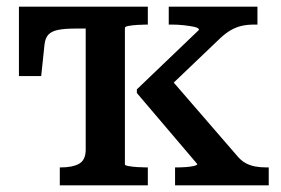

<svg xmlns="http://www.w3.org/2000/svg" viewBox="-20 -558 847 578"><path d="M238 -108V-538H425V-484H420Q408 -484 393 -483Q378 -482 367 -480Q356 -478 356 -474V-63Q356 -60 367 -58Q378 -56 393 -55Q408 -54 420 -54H425V0H160V-54H163Q198 -54 218 -65Q238 -76 238 -108ZM789 0H507V-54H512Q525 -54 539.5 -55Q554 -56 564 -58.5Q574 -61 574 -64L392 -278V-289L579 -468Q579 -474 565.5 -477Q552 -480 533.5 -482Q515 -484 499 -484H488V-538H755V-484H745Q724 -484 707 -480Q690 -476 674.5 -467Q659 -458 643 -443L465 -273L480 -336L692 -91Q705 -75 718.5 -67.5Q732 -60 747.5 -57Q763 -54 782 -54H789ZM300 -472H206Q175 -472 155 -468Q135 -464 125.5 -453.5Q116 -443 114 -424L104 -329H37V-538H300Z"/></svg>

Font: Roboto Serif Medium
Style: Regular
Weight: 500
Designer: Greg Gazdowicz
Foundry: Commercial Type
Version: Version 1.008